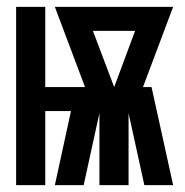

<svg xmlns="http://www.w3.org/2000/svg" viewBox="-20 -540 540 560"><path d="M27 0V-520H112V-286H228L140 -520H485L397 -286H422L485 0H401L355 -210V0H270V-210L224 0H140L187 -216H112V0ZM313 -286 374 -450H251Z"/></svg>

Font: Iosevka Curly Heavy
Style: Regular
Weight: 900
Monospace: yes
Designer: Belleve Invis
Foundry: Belleve Invis
Version: Version 22.1.2; ttfautohint (v1.8.4)